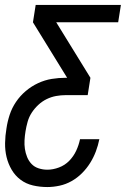

<svg xmlns="http://www.w3.org/2000/svg" viewBox="-21 -550 541 775"><path d="M170 205Q140 205 112 198.5Q84 192 62 175.5Q40 159 26 135Q12 111 5.5 84Q-1 57 -0.5 27.5Q0 -2 5 -31Q9 -59 18 -86.5Q27 -114 43.5 -138.5Q60 -163 83 -182.5Q106 -202 133 -214.5Q160 -227 188 -231.5Q216 -236 244 -236H250L112 -460L123 -530H467L456 -460H206L344 -236L333 -166H244Q225 -166 205.5 -162.5Q186 -159 167.5 -150Q149 -141 133.5 -126.5Q118 -112 107 -95Q96 -78 90.5 -58.5Q85 -39 82 -20Q79 -2 78 16Q77 34 79.5 51Q82 68 88.5 84Q95 100 106.5 112Q118 124 135 129.5Q152 135 170 135Q193 135 217 126Q241 117 258.5 99Q276 81 286.5 58.5Q297 36 302 12H380Q375 37 366 61Q357 85 343 107.5Q329 130 310 149Q291 168 268 181Q245 194 219.5 199.5Q194 205 170 205Z"/></svg>

Font: Iosevka Curly Oblique
Style: Regular
Weight: 400
Italic angle: -9°
Monospace: yes
Designer: Belleve Invis
Foundry: Belleve Invis
Version: Version 11.1.0; ttfautohint (v1.8.3)